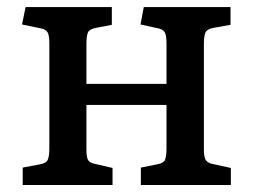

<svg xmlns="http://www.w3.org/2000/svg" viewBox="-20 -529 723 549"><path d="M44.9 0V-49.8L94.2 -59.1Q112.3 -62.5 116.7 -72.5Q121.1 -82.5 121.1 -106.9V-404.8Q121.1 -427.2 116.2 -436.3Q111.3 -445.3 95.2 -448.2L43 -459L53.2 -508.8H299.8V-458L253.9 -449.2Q235.8 -445.8 231.4 -436Q227.1 -426.3 227.1 -401.9V-289.1H456.1V-404.8Q456.1 -427.7 451.2 -436.5Q446.3 -445.3 431.2 -448.2L381.8 -459L391.1 -508.8H639.2V-458L589.8 -449.2Q571.8 -445.8 567.4 -436Q563 -426.3 563 -401.9V-102.1Q563 -80.6 567.9 -72Q572.8 -63.5 587.9 -60.1L640.1 -48.8V0H382.8V-49.8L429.2 -59.1Q447.3 -62 451.7 -71.8Q456.1 -81.5 456.1 -106V-229H227.1V-102.1Q227.1 -79.6 231.9 -71.3Q236.8 -63 252.9 -60.1L301.8 -48.8V0Z"/></svg>

Font: Literata Book Medium
Style: Regular
Weight: 500
Designer: Latin by Veronika Burian and Jose Scaglione. Greek by Irene Vlachou. Cyrillic by Vera Evstafieva
Foundry: TypeTogether
Version: Version 2.003;PS 002.003;hotconv 1.0.88;makeotf.lib2.5.64775